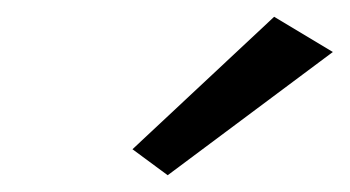

<svg xmlns="http://www.w3.org/2000/svg" viewBox="-20 -720 417 229"><path d="M377 -658 307 -700 138 -542 180 -511Z"/></svg>

Font: Jost
Style: Italic
Weight: 400
Italic angle: -5°
Version: Version 3.710